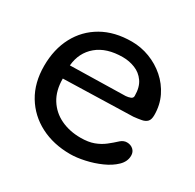

<svg xmlns="http://www.w3.org/2000/svg" viewBox="-133 -727 902 886"><g transform="rotate(30 318.5 -284.0)"><path d="M341.3 12.2Q252 12.2 182.6 -23.7Q113.3 -59.6 73.7 -125.2Q34.2 -190.9 34.2 -280.8Q34.2 -369.6 70.1 -437Q106 -504.4 172.1 -542.2Q238.3 -580.1 329.6 -580.1Q378.9 -580.1 425 -562.5Q471.2 -544.9 508.1 -512.7Q544.9 -480.5 566.7 -436Q588.4 -391.6 588.4 -337.9Q588.4 -313.5 578.1 -303Q567.9 -292.5 549.8 -289.1Q531.7 -285.6 508.3 -283.2L138.2 -272.9Q138.2 -209 165.5 -165.3Q192.9 -121.6 239.7 -99.4Q286.6 -77.1 345.2 -77.1Q386.7 -77.1 415.5 -87.9Q444.3 -98.6 466.6 -116Q488.8 -133.3 510.3 -153.3Q525.4 -166 542.5 -166Q562.5 -166 575.9 -154.1Q589.4 -142.1 589.4 -122.1Q589.4 -90.8 563.7 -65.9Q538.1 -41 499 -23.7Q460 -6.3 417.5 2.9Q375 12.2 341.3 12.2ZM136.2 -341.8 429.7 -348.1Q443.4 -349.1 454.6 -353.5Q465.8 -357.9 465.8 -369.1Q465.8 -416 446 -444.1Q426.3 -472.2 395 -484.6Q363.8 -497.1 329.6 -497.1Q243.2 -497.1 192.9 -454.8Q142.6 -412.6 136.2 -341.8Z"/></g></svg>

Font: Cutive
Style: Regular
Weight: 400
Version: Version 1.100; ttfautohint (v1.8.4.7-5d5b)